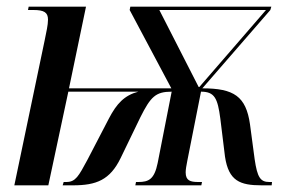

<svg xmlns="http://www.w3.org/2000/svg" viewBox="-20 -556 886 576"><path d="M114 -435 23 0H125L185 -281H395C353 -270 330 -245 307 -201L242 -76C216 -28 207 -10 179 -10H171L168 0H199C269 0 310 -16 342 -82L401 -204C432 -266 447 -281 495 -281L453 -67C443 -18 426 -10 395 -10H388L386 0H584L586 -10H575C551 -10 537 -14 537 -39C537 -47 539 -59 542 -74L583 -281C624 -281 633 -261 641 -200L655 -86C666 -13 700 0 765 0H795L796 -10H788C761 -10 752 -24 744 -78L730 -183C718 -267 682 -291 587 -291L791 -526L794 -536H371L369 -526L494 -291H187L238 -536H66L64 -526H80C112 -526 124 -519 124 -497C124 -481 119 -460 114 -435ZM576 -295 458 -526H778L578 -295Z"/></svg>

Font: Noto Serif Display Condensed Medium
Style: Italic
Weight: 500
Width: 3
Italic angle: -12°
Designer: Monotype Design Team
Foundry: Monotype Imaging Inc.
Version: Version 2.009